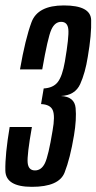

<svg xmlns="http://www.w3.org/2000/svg" viewBox="-32 -700 364 725"><path d="M88.5 5.5Q190.5 5.5 211.8 -48.2Q233 -102 247.5 -189.5Q257.5 -249.5 253.5 -292.2Q249.5 -335 198 -337.5Q251.5 -340 270.8 -382.5Q290 -425 299.5 -485.5Q314 -569.5 312.2 -624.5Q310.5 -679.5 209 -679.5Q110.5 -679.5 87 -616.2Q63.5 -553 43.5 -438H127.5Q148.5 -558.5 161.8 -588Q175 -617.5 199 -617.5Q223 -617.5 226 -589.5Q229 -561.5 213 -467.5Q203.5 -412.5 186.2 -390.2Q169 -368 133 -366L123 -307Q158 -305.5 167.2 -283.8Q176.5 -262 166.5 -206.5Q151 -112 137.8 -84.2Q124.5 -56.5 100 -56.5Q75.5 -56.5 72.5 -85Q69.5 -113.5 88.5 -220.5H4.5Q-13 -117 -11.8 -55.8Q-10.5 5.5 88.5 5.5Z"/></svg>

Font: Anybody ExtraCondensed
Style: Italic
Weight: 400
Width: 2
Italic angle: -10°
Version: Version 1.113;gftools[0.9.25]